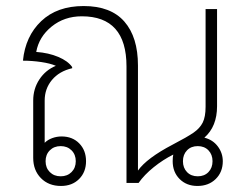

<svg xmlns="http://www.w3.org/2000/svg" viewBox="-20 -606 823 636"><path d="M718 -72Q718 -36 694.5 -13Q671 10 634 10Q598 10 575 -13Q552 -36 552 -72Q552 -86 554 -94Q520 -77 489 -52Q458 -27 439 0H399V-386Q399 -552 251 -552Q193 -552 151 -518Q109 -484 100 -434Q141 -431 173 -417.5Q205 -404 219 -384V-380Q176 -370 152 -341Q128 -312 128 -273V-133Q138 -143 153 -148.5Q168 -154 184 -154Q220 -154 242.5 -131Q265 -108 265 -72Q265 -36 242 -13Q219 10 182 10Q141 10 115.5 -16Q90 -42 90 -83V-273Q90 -312 110.5 -343Q131 -374 165 -388Q147 -396 116.5 -400.5Q86 -405 56 -405Q64 -486 116.5 -536Q169 -586 257 -586Q347 -586 392 -534.5Q437 -483 437 -389V-41Q466 -82 552 -127Q600 -152 621 -166.5Q642 -181 651.5 -200Q661 -219 661 -252V-576H699V-254Q699 -187 657 -150Q685 -143 701.5 -121Q718 -99 718 -72ZM131 -72Q131 -50 145 -36Q159 -22 181 -22Q203 -22 217 -36Q231 -50 231 -72Q231 -94 217 -108Q203 -122 181 -122Q159 -122 145 -108Q131 -94 131 -72ZM684 -72Q684 -94 670.5 -108Q657 -122 635 -122Q613 -122 599.5 -108Q586 -94 586 -72Q586 -50 599.5 -36Q613 -22 635 -22Q657 -22 670.5 -36Q684 -50 684 -72Z"/></svg>

Font: Sarabun Thin
Style: Regular
Weight: 250
Designer: Suppakit Chalermlarp | Katatrad Co.,Ltd.
Foundry: Cadson Demak Co.,Ltd.
Version: Version 1.000; ttfautohint (v1.6)